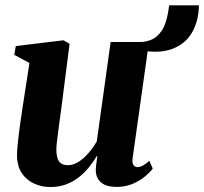

<svg xmlns="http://www.w3.org/2000/svg" viewBox="-20 -704 780 734"><path d="M172.5 11Q140 11 111.2 -1.8Q82.5 -14.5 64.2 -40.8Q46 -67 45 -108.5Q45 -125 47 -146Q49 -167 51.8 -190.2Q54.5 -213.5 58 -237Q61.5 -260.5 64.5 -281.5L92.5 -463L34.5 -494.5L40.5 -528L223 -550L246 -536.5L214 -287Q211 -266 208 -243.2Q205 -220.5 202.2 -199.2Q199.5 -178 197.5 -161Q195.5 -144 195.5 -133.5Q195.5 -112 200 -98.5Q204.5 -85 214.2 -78.8Q224 -72.5 239.5 -72.5Q261 -72.5 281.5 -86Q302 -99.5 319.5 -120.2Q337 -141 350 -163.5L403 -543.5H549.5L487 -99.5Q484.5 -81.5 490.2 -73.2Q496 -65 505.5 -65Q514.5 -65 524.8 -70.2Q535 -75.5 551 -89L564 -59.5Q555.5 -47.5 536.2 -31Q517 -14.5 489 -2Q461 10.5 426.5 10.5Q387.5 10.5 368.2 -5Q349 -20.5 346.5 -46.5Q346 -50.5 346.2 -57.2Q346.5 -64 347.5 -72.5Q348.5 -81 349.8 -90.2Q351 -99.5 352 -107L350.5 -108Q337.5 -86 320.5 -65Q303.5 -44 281.8 -26.8Q260 -9.5 232.8 0.8Q205.5 11 172.5 11ZM626.5 -683.5H740.5Q739.5 -623.5 713.8 -579.2Q688 -535 637 -516.5Q586 -498 509.5 -513L507 -542.5Q554 -543.5 578.5 -564.5Q603 -585.5 613 -617.5Q623 -649.5 626.5 -683.5Z"/></svg>

Font: Merriweather 60pt ExtraBold
Style: Italic
Weight: 800
Italic angle: -7.8°
Version: Version 2.101